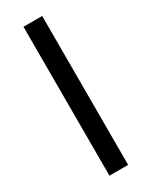

<svg xmlns="http://www.w3.org/2000/svg" viewBox="-203 -825 688 871"><g transform="rotate(-30 140.5 -390.0)"><path d="M92 -780H190V0H92Z"/></g></svg>

Font: Nebula Sans Medium
Style: Regular
Weight: 500
Designer: Paul D. Hunt for Adobe (as Source Sans)
Foundry: Nebula Entertainment & Broadcasting LLC
Version: Version 1.010